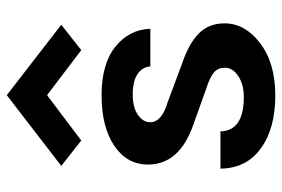

<svg xmlns="http://www.w3.org/2000/svg" viewBox="-153 -666 833 567"><g transform="rotate(-90 263.5 -382.5)"><path d="M57 -618 266 -779 474 -618 399 -559 266 -660 132 -559ZM49 -148H159Q161 -79 260 -79Q298 -79 322.5 -95.5Q347 -112 347 -134Q347 -156 332 -168Q317 -180 285 -190L179 -228Q61 -269 61 -362Q61 -424 116.5 -461.5Q172 -499 265.5 -499Q359 -499 409.5 -458Q460 -417 462 -355H351Q349 -379 328 -393Q307 -407 268 -407Q229 -407 207.5 -391.5Q186 -376 186 -356Q186 -321 245 -304L360 -261Q417 -242 447.5 -212.5Q478 -183 478 -136Q478 -76 421 -32Q362 14 265 14Q168 14 109 -28.5Q50 -71 49 -148Z"/></g></svg>

Font: Karmilla
Style: Bold
Weight: 700
Designer: Jonathan Pinhorn
Version: Version 1.000